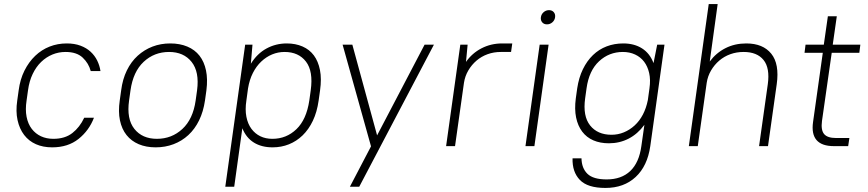

<svg xmlns="http://www.w3.org/2000/svg" viewBox="-20 -720 4276 946"><path d="M237 6Q192 6 157 -9.5Q122 -25 99 -55Q76 -85 66.5 -128Q57 -171 65 -225L72 -275Q79 -329 100.5 -372Q122 -415 153.5 -445Q185 -475 224.5 -490.5Q264 -506 309 -506Q347 -506 376.5 -495Q406 -484 426.5 -465Q447 -446 459 -421.5Q471 -397 475 -370H427Q417 -408 387.5 -436Q358 -464 303 -464Q269 -464 238.5 -451.5Q208 -439 183 -415Q158 -391 141 -355.5Q124 -320 118 -275L111 -225Q104 -180 111 -144.5Q118 -109 136.5 -85Q155 -61 182 -48.5Q209 -36 243 -36Q300 -36 336.5 -64.5Q373 -93 395 -140H443Q419 -77 367 -35.5Q315 6 237 6Z M747 6Q700 6 663.5 -9.5Q627 -25 603.5 -54.5Q580 -84 571 -127Q562 -170 570 -225L577 -275Q584 -330 605 -373Q626 -416 658.5 -445.5Q691 -475 731.5 -490.5Q772 -506 819 -506Q866 -506 903 -490.5Q940 -475 963 -445.5Q986 -416 995 -373Q1004 -330 997 -275L990 -225Q982 -170 961 -127Q940 -84 908 -54.5Q876 -25 835 -9.5Q794 6 747 6ZM753 -36Q826 -36 878.5 -84.5Q931 -133 944 -225L951 -275Q963 -366 924 -415Q885 -464 813 -464Q740 -464 688 -415.5Q636 -367 623 -275L616 -225Q603 -134 642 -85Q681 -36 753 -36Z M1323 6Q1269 6 1231 -17.5Q1193 -41 1174 -88L1134 200H1090L1188 -500H1224L1216 -406Q1247 -456 1293 -481Q1339 -506 1393 -506Q1436 -506 1470.5 -491Q1505 -476 1526.5 -447Q1548 -418 1556.5 -375Q1565 -332 1557 -275L1550 -225Q1542 -168 1521.5 -125Q1501 -82 1471 -53Q1441 -24 1403.5 -9Q1366 6 1323 6ZM1322 -36Q1391 -36 1440.5 -83.5Q1490 -131 1504 -225L1511 -275Q1524 -369 1487.5 -416.5Q1451 -464 1382 -464Q1350 -464 1321 -452Q1292 -440 1267.5 -417Q1243 -394 1226 -360.5Q1209 -327 1202 -284L1194 -225Q1187 -180 1194 -144.5Q1201 -109 1219 -85Q1237 -61 1263 -48.5Q1289 -36 1322 -36Z M1808 1 1668 -500H1716L1838 -53L2072 -500H2118L1750 200H1704Z M2248 -500H2284L2276 -415Q2306 -458 2352.5 -482Q2399 -506 2454 -506H2504L2498 -464H2448Q2413 -464 2382.5 -453Q2352 -442 2328 -421.5Q2304 -401 2287.5 -373Q2271 -345 2266 -312L2222 0H2178Z M2639 -500H2683L2613 0H2569ZM2675 -600Q2660 -600 2651.5 -610Q2643 -620 2645 -635Q2647 -650 2658.5 -660Q2670 -670 2685 -670Q2700 -670 2708.5 -660Q2717 -650 2715 -635Q2713 -620 2701.5 -610Q2690 -600 2675 -600Z M2980 -14Q2937 -14 2903.5 -28.5Q2870 -43 2848.5 -71.5Q2827 -100 2818.5 -141Q2810 -182 2817 -235L2824 -285Q2832 -338 2852 -379Q2872 -420 2901.5 -448.5Q2931 -477 2969 -491.5Q3007 -506 3051 -506Q3105 -506 3143.5 -481.5Q3182 -457 3200 -409L3218 -500H3254L3184 0Q3170 98 3112 152Q3054 206 2963 206Q2875 206 2837 166.5Q2799 127 2801 60H2845Q2846 109 2874.5 136.5Q2903 164 2969 164Q3042 164 3085.5 122.5Q3129 81 3140 0L3155 -105Q3122 -60 3077.5 -37Q3033 -14 2980 -14ZM2993 -56Q3025 -56 3054 -68Q3083 -80 3107 -102Q3131 -124 3147.5 -155.5Q3164 -187 3172 -227L3180 -285Q3186 -327 3178.5 -360Q3171 -393 3153.5 -416Q3136 -439 3109 -451.5Q3082 -464 3049 -464Q2981 -464 2931.5 -418Q2882 -372 2870 -285L2863 -235Q2851 -148 2887.5 -102Q2924 -56 2993 -56Z M3472 -700H3516L3477 -417Q3508 -459 3554 -482.5Q3600 -506 3657 -506Q3739 -506 3780 -455.5Q3821 -405 3807 -305L3764 0H3720L3763 -305Q3774 -385 3742 -424.5Q3710 -464 3644 -464Q3609 -464 3578.5 -453Q3548 -442 3524 -421.5Q3500 -401 3483.5 -373Q3467 -345 3462 -312L3418 0H3374Z M3949 -500H4039L4059 -640H4103L4083 -500H4219L4214 -460H4078L4030 -124Q4024 -79 4040.5 -59.5Q4057 -40 4099 -40H4165L4159 0H4089Q3969 0 3986 -119L4034 -460H3944Z"/></svg>

Font: Retni Sans Light
Style: Italic
Weight: 300
Italic angle: -8°
Designer: Vitaly Kuzmin
Foundry: ParaType Ltd.
Version: Version 1.00;June 10, 2019;FontCreator 11.5.0.2425 64-bit; t